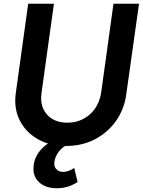

<svg xmlns="http://www.w3.org/2000/svg" viewBox="-20 -765 760 1022"><path d="M332 12Q244 12 180 -25Q116 -62 84.5 -125.5Q53 -189 64 -269L130 -745H267L201 -270Q191 -200 229.5 -156Q268 -112 339 -112Q408 -112 458 -156Q508 -200 519 -276L584 -745H720L652 -262Q641 -182 596.5 -120Q552 -58 484 -23Q416 12 332 12ZM282 237Q225 237 191.5 208Q158 179 158 134Q158 70 206.5 22.5Q255 -25 333 -39H362L356 0Q333 5 313 21.5Q293 38 281 61Q269 84 269 107Q269 127 283 138.5Q297 150 315 150Q345 150 375 129L393 204Q370 219 342.5 228Q315 237 282 237Z"/></svg>

Font: Plus Jakarta Sans
Style: Bold Italic
Weight: 700
Italic angle: -8°
Designer: Gumpita Rahayu
Foundry: Tokotype
Version: Version 2.071; ttfautohint (v1.8.4.7-5d5b);gftools[0.9.29]